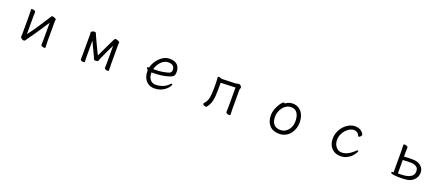

<svg xmlns="http://www.w3.org/2000/svg" viewBox="99 -1694 6802 2920"><g transform="rotate(20 3500.0 -234.5)"><path d="M633 -377Q600 -325 559.5 -264Q519 -203 477 -141.5Q435 -80 394 -25Q384 -12 376.5 0.5Q369 13 356 13Q337 13 317.5 -1Q298 -15 298 -29V-31Q299 -40 300 -57Q301 -74 301 -86V-364Q301 -374 300.5 -395Q300 -416 299 -438Q298 -460 298 -471Q298 -481 317 -481Q333 -481 351 -473.5Q369 -466 369 -453Q369 -445 368.5 -428.5Q368 -412 367.5 -394Q367 -376 367 -364V-94Q425 -170 488.5 -264.5Q552 -359 613 -456Q618 -464 623 -473.5Q628 -483 641 -483Q651 -483 665.5 -478.5Q680 -474 691.5 -467Q703 -460 703 -452Q703 -442 701 -435.5Q699 -429 699 -415V-106Q699 -100 699.5 -79Q700 -58 701 -35Q702 -12 702 0Q702 10 683 10Q667 10 649 2.5Q631 -5 631 -18Q631 -26 631.5 -44.5Q632 -63 632.5 -81Q633 -99 633 -106Z M1660 -377Q1647 -352 1630 -317.5Q1613 -283 1596 -245.5Q1579 -208 1564 -175.5Q1549 -143 1540 -121Q1531 -99 1531 -96Q1531 -85 1516 -78.5Q1501 -72 1484 -72Q1474 -72 1465.5 -75Q1457 -78 1455 -85Q1452 -94 1448.5 -104.5Q1445 -115 1442 -121Q1418 -171 1389 -232Q1360 -293 1337 -344V-106Q1337 -100 1337.5 -79Q1338 -58 1338.5 -35.5Q1339 -13 1339 -1Q1339 4 1332.5 7Q1326 10 1317 10Q1301 10 1285 3Q1269 -4 1269 -16Q1269 -24 1269.5 -43Q1270 -62 1270.5 -80.5Q1271 -99 1271 -106V-422Q1271 -430 1269.5 -437Q1268 -444 1268 -450Q1268 -452 1268.5 -453.5Q1269 -455 1269 -456Q1271 -465 1288 -473.5Q1305 -482 1321 -482Q1331 -482 1338 -478Q1346 -474 1348 -466.5Q1350 -459 1353 -453Q1376 -402 1400.5 -349Q1425 -296 1449 -247Q1473 -198 1492 -159Q1514 -207 1539 -260Q1564 -313 1588.5 -363.5Q1613 -414 1633 -456Q1638 -466 1645 -476.5Q1652 -487 1665 -487Q1674 -487 1689 -481.5Q1704 -476 1716.5 -469Q1729 -462 1729 -456Q1729 -449 1727.5 -441.5Q1726 -434 1726 -425V-106Q1726 -96 1726.5 -75Q1727 -54 1727.5 -33.5Q1728 -13 1728 -1Q1728 4 1722 6.5Q1716 9 1708 9Q1692 9 1675 2Q1658 -5 1658 -18Q1658 -26 1658.5 -44.5Q1659 -63 1659.5 -81Q1660 -99 1660 -106Z M2346 -196V-186Q2346 -121 2379.5 -81Q2413 -41 2463 -41Q2527 -41 2580.5 -61.5Q2634 -82 2674 -125Q2681 -133 2687 -136.5Q2693 -140 2697 -140Q2707 -140 2707 -128Q2707 -119 2692.5 -96Q2678 -73 2648 -46.5Q2618 -20 2572 -1Q2526 18 2463 18Q2412 18 2370.5 -7.5Q2329 -33 2305 -81Q2281 -129 2281 -195V-209Q2272 -216 2265.5 -225Q2259 -234 2259 -241Q2259 -254 2278 -254L2288 -255Q2295 -291 2316.5 -331Q2338 -371 2371 -406.5Q2404 -442 2446.5 -464Q2489 -486 2538 -486Q2600 -486 2636.5 -464.5Q2673 -443 2688.5 -409.5Q2704 -376 2704 -340Q2704 -306 2698.5 -286Q2693 -266 2673 -253.5Q2653 -241 2608 -227Q2563 -213 2500.5 -204.5Q2438 -196 2359 -196ZM2374 -252Q2448 -252 2498 -260.5Q2548 -269 2581 -278Q2617 -289 2627.5 -302Q2638 -315 2638 -341Q2638 -428 2537 -428Q2500 -428 2469 -411Q2438 -394 2414.5 -367Q2391 -340 2375.5 -309.5Q2360 -279 2354 -252Z M3626 -417 3389 -408V-291Q3389 -185 3373.5 -115.5Q3358 -46 3313 7Q3309 12 3298 12Q3283 12 3266.5 2.5Q3250 -7 3250 -19Q3250 -23 3255 -30Q3301 -80 3312 -139.5Q3323 -199 3323 -281V-387Q3323 -417 3320 -438Q3317 -459 3317 -469Q3317 -474 3319 -478Q3322 -482 3331 -482Q3345 -482 3364.5 -476Q3384 -470 3385 -469L3587 -475Q3613 -476 3629.5 -481Q3646 -486 3657 -486Q3673 -486 3688.5 -471Q3704 -456 3704 -442Q3704 -434 3698.5 -424.5Q3693 -415 3693 -402V-107Q3693 -101 3693.5 -80Q3694 -59 3695 -36Q3696 -13 3696 -1Q3696 9 3677 9Q3661 9 3642.5 1.5Q3624 -6 3624 -19Q3624 -27 3624.5 -45Q3625 -63 3625.5 -81Q3626 -99 3626 -107Z M4413 -445Q4433 -460 4461 -473Q4489 -486 4531 -486Q4588 -486 4632 -457Q4676 -428 4700.5 -374.5Q4725 -321 4725 -245Q4725 -197 4709.5 -150.5Q4694 -104 4663.5 -65.5Q4633 -27 4588.5 -4.5Q4544 18 4486 18Q4386 18 4330.5 -42.5Q4275 -103 4275 -207Q4275 -251 4289.5 -294.5Q4304 -338 4324.5 -374Q4345 -410 4365 -432Q4385 -454 4396 -454Q4406 -454 4413 -445ZM4486 -43Q4535 -43 4573.5 -69.5Q4612 -96 4635 -142Q4658 -188 4658 -245Q4658 -328 4625.5 -377Q4593 -426 4525 -426Q4485 -426 4451.5 -407Q4418 -388 4393.5 -356Q4369 -324 4355.5 -285.5Q4342 -247 4342 -208Q4342 -126 4379.5 -84.5Q4417 -43 4486 -43Z M5711 -143Q5711 -137 5697 -111.5Q5683 -86 5654 -56Q5625 -26 5580.5 -4Q5536 18 5475 18Q5423 18 5378.5 -6.5Q5334 -31 5307.5 -78.5Q5281 -126 5281 -194Q5281 -254 5303.5 -307Q5326 -360 5363 -400Q5400 -440 5446 -463Q5492 -486 5538 -486Q5579 -486 5607 -474.5Q5635 -463 5651.5 -447Q5668 -431 5675.5 -417.5Q5683 -404 5683 -401Q5683 -385 5668 -370Q5653 -355 5641 -355Q5635 -355 5632 -360Q5625 -374 5618 -387Q5611 -400 5600 -407Q5571 -427 5540 -427Q5509 -427 5475.5 -409Q5442 -391 5413.5 -359.5Q5385 -328 5367 -287Q5349 -246 5349 -199Q5349 -147 5368.5 -111.5Q5388 -76 5417 -58Q5446 -40 5475 -40Q5518 -40 5555 -55Q5592 -70 5623.5 -93.5Q5655 -117 5678 -140Q5693 -155 5702 -155Q5711 -155 5711 -143Z M6326 -375Q6326 -385 6325.5 -403.5Q6325 -422 6324 -441.5Q6323 -461 6323 -472Q6323 -482 6342 -482Q6359 -482 6377 -474.5Q6395 -467 6395 -454Q6395 -442 6394 -417.5Q6393 -393 6393 -375V-307Q6425 -309 6466 -310Q6507 -311 6532 -311Q6616 -311 6665.5 -269Q6715 -227 6715 -163Q6715 -119 6694.5 -82.5Q6674 -46 6638.5 -22Q6603 2 6559 9Q6536 13 6505 14.5Q6474 16 6445 16Q6430 16 6417.5 15.5Q6405 15 6395 15Q6333 11 6313 4.5Q6293 -2 6293 -12Q6293 -19 6299.5 -24Q6306 -29 6317 -29H6326ZM6393 -35Q6399 -35 6405.5 -34.5Q6412 -34 6419 -34Q6455 -34 6494.5 -38Q6534 -42 6568.5 -54.5Q6603 -67 6624.5 -92.5Q6646 -118 6646 -161Q6646 -199 6626.5 -219.5Q6607 -240 6578.5 -248Q6550 -256 6522 -256Q6498 -256 6461.5 -255Q6425 -254 6393 -251Z"/></g></svg>

Font: Klee One SemiBold
Style: Regular
Weight: 600
Designer: Fontworks Inc.
Foundry: Fontworks Inc.
Version: Version 1.00;January 12, 2022;FontCreator 13.0.0.2683 64-bit